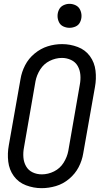

<svg xmlns="http://www.w3.org/2000/svg" viewBox="-20 -973 540 1001"><path d="M342 -828Q326 -828 310.5 -835Q295 -842 287.5 -857.5Q280 -873 280 -890Q280 -907 287.5 -922.5Q295 -938 310.5 -945.5Q326 -953 342 -953Q359 -953 374.5 -945.5Q390 -938 397.5 -922.5Q405 -907 405 -890Q405 -873 397.5 -857.5Q390 -842 374.5 -835Q359 -828 342 -828ZM197 8Q155 8 115.5 -7Q76 -22 52 -55Q28 -88 23 -130.5Q18 -173 26 -216L87 -561Q93 -598 111 -633Q129 -668 160.5 -694Q192 -720 228.5 -731.5Q265 -743 303 -743H304Q346 -743 385.5 -728Q425 -713 449 -680Q473 -647 478 -604.5Q483 -562 475 -519L414 -174Q408 -136 390 -101.5Q372 -67 340.5 -40.5Q309 -14 271.5 -3Q234 8 197 8ZM198 -64Q231 -64 262 -79.5Q293 -95 311.5 -124.5Q330 -154 336 -186L396 -531Q401 -557 399 -582.5Q397 -608 385 -629Q373 -650 350.5 -660.5Q328 -671 303 -671Q270 -671 239 -655.5Q208 -640 189.5 -610.5Q171 -581 165 -549L105 -204Q100 -178 102 -152.5Q104 -127 116 -106Q128 -85 150 -74.5Q172 -64 198 -64Z"/></svg>

Font: Iosevka SS08
Style: Italic
Weight: 400
Italic angle: -10°
Monospace: yes
Designer: Belleve Invis
Foundry: Belleve Invis
Version: 2.1.0; ttfautohint (v1.8.2)